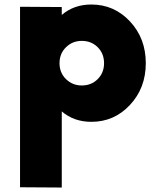

<svg xmlns="http://www.w3.org/2000/svg" viewBox="-20 -530 701 851"><path d="M385 -510Q486.2 -510 556.2 -435Q626.2 -360 626.2 -250Q626.2 -140 556.2 -65Q486.2 10 385 10Q307.5 10 253.8 -36.2V301.2L68.8 300V-500L253.8 -498.8V-463.8Q307.5 -510 385 -510ZM342.5 -151.2Q385 -151.2 413.1 -179.4Q441.2 -207.5 441.2 -250Q441.2 -292.5 413.1 -320.6Q385 -348.8 342.5 -348.8Q301.2 -348.8 272.5 -320.6Q243.8 -292.5 243.8 -250Q243.8 -207.5 272.5 -179.4Q301.2 -151.2 342.5 -151.2Z"/></svg>

Font: Now Black
Style: Regular
Weight: 900
Designer: Alfredo Marco Pradil
Foundry: Alfredo Marco Pradil
Version: Version 1.002;PS 001.002;hotconv 1.0.88;makeotf.lib2.5.64775